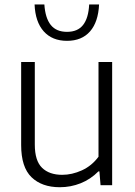

<svg xmlns="http://www.w3.org/2000/svg" viewBox="-20 -814 592 844"><path d="M73 -176.5V-541.5H133V-178.5Q133 -107.5 164.8 -76.5Q196.5 -45.5 253.5 -45.5Q296.5 -45.5 340 -65.2Q383.5 -85 413 -125V-541.5H473V0H422L417 -60.5H412.5Q378.5 -26 334.8 -8.5Q291 9 243 9Q164 9 118.5 -35Q73 -79 73 -176.5ZM132 -794.5H175Q179 -734.5 203.2 -704.2Q227.5 -674 274.5 -674Q321.5 -674 345.2 -704.2Q369 -734.5 372 -794.5H415.5Q412 -717.5 375.8 -676Q339.5 -634.5 274.5 -634.5Q209.5 -634.5 172.2 -676.2Q135 -718 132 -794.5Z"/></svg>

Font: Encode Sans Light
Style: Regular
Weight: 300
Designer: Multiple Designers
Foundry: Impallari Type
Version: Version 2.000